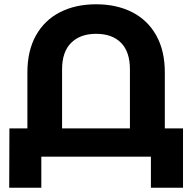

<svg xmlns="http://www.w3.org/2000/svg" viewBox="-20 -732 898 897"><path d="M835 -132V145H685V0H173V145H23L24 -132H108V-394Q108 -495 148 -566.5Q188 -638 260.5 -675Q333 -712 429 -712Q525 -712 597.5 -675Q670 -638 710 -566.5Q750 -495 750 -394V-132ZM587 -132V-408Q587 -490 545.5 -532Q504 -574 429 -574Q355 -574 312.5 -532Q270 -490 270 -408V-132Z"/></svg>

Font: Montserrat Alternates
Style: Bold
Weight: 700
Designer: Julieta Ulanovsky
Foundry: Julieta Ulanovsky
Version: Version 7.200